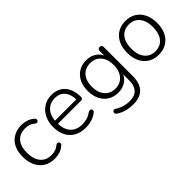

<svg xmlns="http://www.w3.org/2000/svg" viewBox="38 -1165 2024 2024"><g transform="rotate(-45 1050.5 -153.0)"><path d="M278 8Q207 8 156 -23.5Q105 -55 77.5 -112.5Q50 -170 50 -246Q50 -304 65.5 -349.5Q81 -395 110.5 -427Q140 -459 182.5 -476.5Q225 -494 278 -494Q315 -494 354 -481.5Q393 -469 425 -440Q432 -434 434 -426Q436 -418 433 -410.5Q430 -403 424 -398.5Q418 -394 409.5 -393.5Q401 -393 392 -401Q364 -424 335.5 -432.5Q307 -441 280 -441Q239 -441 208 -428Q177 -415 155.5 -390Q134 -365 123 -328.5Q112 -292 112 -245Q112 -151 155.5 -97.5Q199 -44 280 -44Q307 -44 335.5 -52.5Q364 -61 392 -84Q401 -92 409.5 -91.5Q418 -91 424 -86.5Q430 -82 432.5 -74.5Q435 -67 433 -59Q431 -51 424 -45Q393 -16 354 -4Q315 8 278 8Z M740 8Q665 8 611 -22Q557 -52 528 -108Q499 -164 499 -241Q499 -317 528 -373.5Q557 -430 608.5 -462Q660 -494 727 -494Q776 -494 813.5 -477.5Q851 -461 877.5 -430.5Q904 -400 918 -356.5Q932 -313 932 -258Q932 -244 924.5 -237Q917 -230 904 -230H543V-275H894L878 -262Q878 -320 861 -360.5Q844 -401 810.5 -423Q777 -445 728 -445Q673 -445 635 -419.5Q597 -394 578 -349.5Q559 -305 559 -247V-242Q559 -146 606 -94.5Q653 -43 738 -43Q775 -43 809.5 -53Q844 -63 877 -87Q887 -94 896.5 -94Q906 -94 912.5 -89Q919 -84 921.5 -76.5Q924 -69 920.5 -60.5Q917 -52 907 -45Q875 -19 830 -5.5Q785 8 740 8Z M1267 188Q1213 188 1162.5 174.5Q1112 161 1071 131Q1063 126 1060.5 118Q1058 110 1060 102.5Q1062 95 1067.5 89Q1073 83 1080.5 82Q1088 81 1096 85Q1140 114 1180.5 125.5Q1221 137 1265 137Q1338 137 1376 96.5Q1414 56 1414 -19V-143H1424Q1409 -81 1360 -46Q1311 -11 1244 -11Q1177 -11 1128 -41.5Q1079 -72 1052.5 -126.5Q1026 -181 1026 -253Q1026 -307 1041 -351Q1056 -395 1084.5 -427Q1113 -459 1153 -476.5Q1193 -494 1244 -494Q1311 -494 1360 -458.5Q1409 -423 1423 -363L1413 -357V-460Q1413 -476 1421 -484Q1429 -492 1443 -492Q1458 -492 1465.5 -484Q1473 -476 1473 -460V-28Q1473 79 1421 133.5Q1369 188 1267 188ZM1251 -63Q1301 -63 1337.5 -86.5Q1374 -110 1394 -152.5Q1414 -195 1414 -253Q1414 -340 1370 -391Q1326 -442 1251 -442Q1201 -442 1164 -419Q1127 -396 1107.5 -353.5Q1088 -311 1088 -253Q1088 -166 1132 -114.5Q1176 -63 1251 -63Z M1827 8Q1759 8 1709 -23Q1659 -54 1631.5 -110Q1604 -166 1604 -243Q1604 -300 1619.5 -346Q1635 -392 1664.5 -425.5Q1694 -459 1735.5 -476.5Q1777 -494 1827 -494Q1896 -494 1946 -463Q1996 -432 2023.5 -375.5Q2051 -319 2051 -243Q2051 -185 2035.5 -139Q2020 -93 1990.5 -60Q1961 -27 1920 -9.5Q1879 8 1827 8ZM1827 -43Q1877 -43 1913.5 -66.5Q1950 -90 1969.5 -135Q1989 -180 1989 -243Q1989 -338 1945.5 -390Q1902 -442 1827 -442Q1778 -442 1741.5 -418.5Q1705 -395 1685.5 -350.5Q1666 -306 1666 -243Q1666 -147 1710 -95Q1754 -43 1827 -43Z"/></g></svg>

Font: Nunito ExtraLight Light
Style: Regular
Weight: 300
Version: Version 3.602